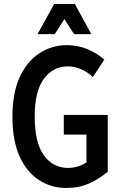

<svg xmlns="http://www.w3.org/2000/svg" viewBox="-20 -926 612 957"><path d="M42 -345Q42 -463 78.5 -542Q115 -621 177 -661Q239 -701 314 -701Q415 -701 500 -629L443 -542Q415 -568 383.5 -581.5Q352 -595 317 -595Q245 -595 199 -533.5Q153 -472 153 -345Q153 -214 199 -151.5Q245 -89 319 -89Q342 -89 365.5 -95.5Q389 -102 411 -117V-255H298V-353H517V-70Q473 -33 423 -11Q373 11 310 11Q236 11 175 -28Q114 -67 78 -145.5Q42 -224 42 -345ZM167 -756 250 -906H353L435 -756H349L301 -831L253 -756Z"/></svg>

Font: Radio Canada Condensed Medium
Style: Regular
Weight: 500
Width: 3
Designer: Charles Daoud, Etienne Aubert Bonn, Alexandre Saumier Demers, Jacques Le Bailly
Foundry: Radio-Canada
Version: Version 2.104; ttfautohint (v1.8.4.7-5d5b);gftools[0.9.28.de